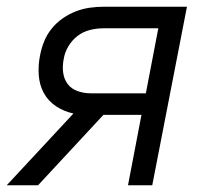

<svg xmlns="http://www.w3.org/2000/svg" viewBox="-42 -550 612 570"><path d="M410 0H338L378 -209H265L71 0H-22L176 -213Q148 -219 124.5 -234.5Q101 -250 88 -274Q75 -298 73 -327.5Q71 -357 77 -386Q81 -407 89 -427Q97 -447 111 -464.5Q125 -482 143.5 -495Q162 -508 182.5 -516Q203 -524 224 -527Q245 -530 265 -530H513ZM227 -273H391L428 -466H265Q245 -466 225 -461Q205 -456 188.5 -443.5Q172 -431 161 -412.5Q150 -394 147 -374Q143 -354 145.5 -334.5Q148 -315 159 -300.5Q170 -286 188.5 -279.5Q207 -273 227 -273Z"/></svg>

Font: Lode
Style: Italic
Weight: 400
Italic angle: -11°
Monospace: yes
Designer: Belleve Invis
Foundry: Belleve Invis
Version: Version 29.2.0; ttfautohint (v1.8.3)